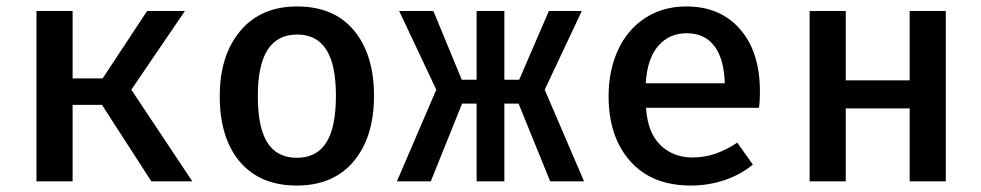

<svg xmlns="http://www.w3.org/2000/svg" viewBox="-20 -562 3040 595"><path d="M93 -528H205V-319H298L436 -528H553L387 -284L576 0H449L296 -237H205V0H93Z M1139 -265Q1139 -137 1076 -62Q1013 13 900 13Q786 13 723.5 -60.5Q661 -134 661 -264Q661 -390 724.5 -466Q788 -542 901 -542Q1015 -542 1077 -467.5Q1139 -393 1139 -265ZM779 -264Q779 -166 809 -119.5Q839 -73 900 -73Q961 -73 991 -120Q1021 -167 1021 -265Q1021 -362 991 -408.5Q961 -455 901 -455Q840 -455 809.5 -408Q779 -361 779 -264Z M1457 -241H1412L1315 0H1210L1332 -284L1217 -528H1323L1411 -315H1457V-528H1543V-315H1589L1681 -528H1783L1668 -284L1790 0H1685L1587 -241H1543V0H1457Z M2126 -74Q2163 -74 2196.5 -85.5Q2230 -97 2265 -120L2313 -52Q2276 -21 2226 -4Q2176 13 2121 13Q2000 13 1933 -62.5Q1866 -138 1866 -264Q1866 -343 1895 -406.5Q1924 -470 1979 -506Q2034 -542 2107 -542Q2212 -542 2273.5 -471.5Q2335 -401 2335 -278Q2335 -248 2332 -228H1982Q1987 -151 2026.5 -112.5Q2066 -74 2126 -74ZM1981 -304H2226Q2224 -379 2194 -419Q2164 -459 2108 -459Q2054 -459 2020 -420Q1986 -381 1981 -304Z M2799 -226H2601V0H2489V-528H2601V-313H2799V-528H2911V0H2799Z"/></svg>

Font: Fira Mono Medium
Style: Regular
Weight: 500
Designer: Carrois Corporate & Edenspiekermann AG
Foundry: Carrois Corporate GbR & Edenspiekermann AG
Version: Version 3.206